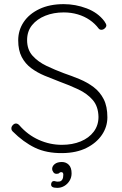

<svg xmlns="http://www.w3.org/2000/svg" viewBox="-20 -730 590 928"><path d="M283 10Q205 11 149 -16Q93 -43 41 -95Q39 -97 37 -100.5Q35 -104 35 -110Q35 -118 42 -125.5Q49 -133 57 -133Q66 -133 74 -124Q114 -78 167.5 -54Q221 -30 279 -30Q330 -30 370 -46.5Q410 -63 433 -93.5Q456 -124 456 -165Q455 -216 428 -247Q401 -278 358.5 -298Q316 -318 269 -335Q232 -349 196 -364Q160 -379 131 -400.5Q102 -422 85 -454.5Q68 -487 68 -535Q68 -584 94.5 -623.5Q121 -663 170.5 -686.5Q220 -710 288 -710Q345 -710 399 -689.5Q453 -669 484 -628Q494 -614 494 -607Q494 -600 486.5 -593Q479 -586 470 -586Q462 -586 457 -592Q439 -616 413.5 -633.5Q388 -651 356 -660.5Q324 -670 288 -670Q239 -670 199 -654Q159 -638 135 -608.5Q111 -579 111 -536Q111 -490 137.5 -460.5Q164 -431 205 -411.5Q246 -392 289 -376Q327 -363 364.5 -347.5Q402 -332 432.5 -309Q463 -286 481 -251Q499 -216 499 -163Q499 -117 472.5 -78Q446 -39 398 -15Q350 9 283 10ZM326 108Q326 128 316 144Q306 160 290.5 169Q275 178 257 178Q241 178 234 174Q227 170 227 162Q227 155 230.5 150Q234 145 240 145Q245 145 250.5 147Q256 149 269 147Q277 145 281.5 137Q286 129 286 114Q286 102 276 102Q270 102 266.5 106Q263 110 255 110Q244 111 238 102.5Q232 94 232 87Q232 73 244.5 63Q257 53 279 53Q299 53 312.5 66.5Q326 80 326 108Z"/></svg>

Font: Quicksand Variable Light
Style: Regular
Weight: 300
Designer: Andrew Paglinawan
Foundry: Andrew Paglinawan
Version: Version 3.004